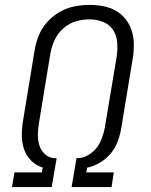

<svg xmlns="http://www.w3.org/2000/svg" viewBox="-20 -763 616 783"><path d="M29 0H191L211 -118H200Q178 -120 162 -135.5Q146 -151 140 -172Q134 -193 134.5 -216Q135 -239 139 -262L186 -548Q191 -575 203.5 -601.5Q216 -628 239 -648Q262 -668 289.5 -676Q317 -684 345 -684Q373 -684 399.5 -674Q426 -664 441 -641Q456 -618 458 -589.5Q460 -561 456 -533L408 -246Q403 -217 391 -188.5Q379 -160 353 -139.5Q327 -119 298 -118H292L272 0H435L444 -60H332L335 -79Q362 -85 387 -99.5Q412 -114 430.5 -136Q449 -158 459 -184Q469 -210 474 -237L521 -523Q527 -557 525.5 -591.5Q524 -626 510 -656Q496 -686 471 -706.5Q446 -727 413 -735Q380 -743 346 -743Q315 -743 284 -737Q253 -731 224 -714.5Q195 -698 172.5 -673Q150 -648 138 -618Q126 -588 121 -557L74 -271Q69 -241 69 -211.5Q69 -182 78 -155Q87 -128 107 -108Q127 -88 154 -80L151 -60H39Z"/></svg>

Font: Iosevka Sparkle Light Oblique
Style: Regular
Weight: 300
Italic angle: -9°
Designer: Belleve Invis
Foundry: Belleve Invis
Version: Version 4.5.0; ttfautohint (v1.8.3)